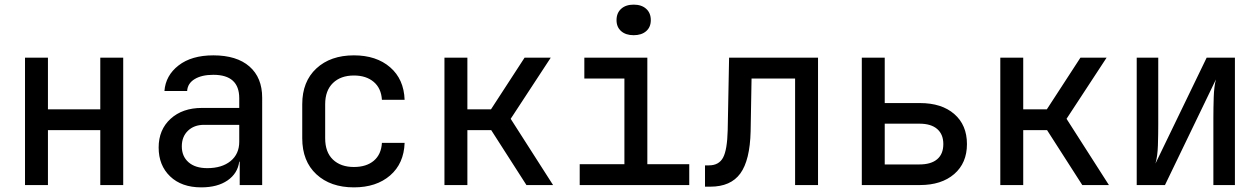

<svg xmlns="http://www.w3.org/2000/svg" viewBox="-20 -799 5440 829"><path d="M88 0V-550H187V-327H413V-550H512V0H413V-237H187V0Z M849 10Q764 10 714.5 -37.5Q665 -85 665 -162Q665 -239 716.5 -286Q768 -333 852 -333H1013V-375Q1013 -476 901 -476Q851 -476 820.5 -457.5Q790 -439 788 -406H690Q695 -473 751 -516.5Q807 -560 901 -560Q1002 -560 1057 -512Q1112 -464 1112 -377V0H1015V-101H1013Q1006 -50 962.5 -20Q919 10 849 10ZM875 -73Q938 -73 975.5 -103.5Q1013 -134 1013 -187V-260H861Q818 -260 791.5 -234.5Q765 -209 765 -167Q765 -124 794 -98.5Q823 -73 875 -73Z M1508 10Q1407 10 1346 -46.5Q1285 -103 1285 -202V-349Q1285 -447 1346 -503.5Q1407 -560 1508 -560Q1605 -560 1664.5 -508.5Q1724 -457 1727 -368H1629Q1626 -418 1593.5 -445.5Q1561 -473 1508 -473Q1451 -473 1417.5 -440.5Q1384 -408 1384 -349V-202Q1384 -142 1417.5 -110Q1451 -78 1508 -78Q1562 -78 1594 -105Q1626 -132 1629 -182H1727Q1724 -93 1664.5 -41.5Q1605 10 1508 10Z M1899 0V-550H1998V-327H2100L2245 -550H2358L2185 -286L2368 0H2253L2101 -237H1998V0Z M2483 0V-90H2676V-460H2503V-550H2775V-90H2956V0ZM2716 -647Q2682 -647 2662 -664.5Q2642 -682 2642 -712Q2642 -743 2662 -761Q2682 -779 2716 -779Q2750 -779 2770 -761Q2790 -743 2790 -712Q2790 -682 2770 -664.5Q2750 -647 2716 -647Z M3024 7V-85H3041Q3084 -85 3102 -118.5Q3120 -152 3122 -237L3128 -550H3512V0H3413V-460H3225L3221 -232Q3218 -107 3176.5 -50Q3135 7 3047 7Z M3701 0V-550H3800V-354H3952Q4046 -354 4100.5 -306.5Q4155 -259 4155 -177Q4155 -95 4100 -47.5Q4045 0 3952 0ZM3800 -89H3950Q4000 -89 4026.5 -111.5Q4053 -134 4053 -177Q4053 -219 4026.5 -242Q4000 -265 3950 -265H3800Z M4299 0V-550H4398V-327H4500L4645 -550H4758L4585 -286L4768 0H4653L4501 -237H4398V0Z M4888 0V-550H4981V-262Q4981 -218 4979.5 -171Q4978 -124 4969 -93L5190 -550H5312V0H5219V-289Q5219 -333 5220.5 -379.5Q5222 -426 5230 -456L5010 0Z"/></svg>

Font: JetBrains Mono NL Medium
Style: Regular
Weight: 500
Monospace: yes
Designer: Philipp Nurullin, Konstantin Bulenkov
Foundry: JetBrains
Version: Version 2.305; ttfautohint (v1.8.4.7-5d5b)